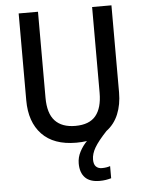

<svg xmlns="http://www.w3.org/2000/svg" viewBox="-61 -763 787 1039"><g transform="rotate(-5 332.0 -243.5)"><path d="M412 109Q412 135 424 147Q436 159 456 159Q470 159 481.5 157Q493 155 501 152V218Q487 222 471.5 224.5Q456 227 438 227Q385 227 359 200Q333 173 333 123Q333 90 349 59.5Q365 29 388 6Q361 10 330 10Q208 10 144 -57Q80 -124 80 -242V-714H185V-247Q185 -162 222.5 -121.5Q260 -81 333 -81Q409 -81 444 -123.5Q479 -166 479 -248V-714H584V-241Q584 -175 562.5 -123Q541 -71 498 -39Q451 11 431.5 44.5Q412 78 412 109Z"/></g></svg>

Font: Noto Sans Telugu SemiCondensed Medium
Style: Regular
Weight: 500
Width: 4
Designer: Jelle Bosma - Monotype Design Team
Foundry: Monotype Imaging Inc.
Version: Version 2.005; ttfautohint (v1.8.4.7-5d5b)